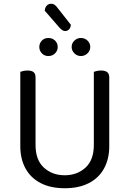

<svg xmlns="http://www.w3.org/2000/svg" viewBox="-20 -988 689 1021"><path d="M324 13Q249 13 196 -14.5Q143 -42 115.5 -92.5Q88 -143 88 -210V-292H169V-217Q169 -137 213.5 -96.5Q258 -56 324 -56Q390 -56 434.5 -96.5Q479 -137 479 -217V-292H561V-210Q561 -143 533.5 -92.5Q506 -42 453 -14.5Q400 13 324 13ZM169 -251H88V-606Q93 -608 103.5 -610.5Q114 -613 126 -613Q148 -613 158.5 -604.5Q169 -596 169 -576ZM561 -251H479V-606Q484 -608 494.5 -610.5Q505 -613 517 -613Q539 -613 550 -604.5Q561 -596 561 -576ZM287 -738Q287 -719 273 -704.5Q259 -690 237 -690Q216 -690 202.5 -704.5Q189 -719 189 -738Q189 -758 202.5 -772Q216 -786 237 -786Q259 -786 273 -772Q287 -758 287 -738ZM460 -738Q460 -719 445.5 -704.5Q431 -690 410 -690Q390 -690 375.5 -704.5Q361 -719 361 -738Q361 -758 375.5 -772Q390 -786 410 -786Q431 -786 445.5 -772Q460 -758 460 -738ZM298 -839 218 -931Q219 -948 228.5 -958Q238 -968 251 -968Q263 -968 271 -962Q279 -956 287 -945L357 -856Q355 -839 346.5 -831Q338 -823 327 -823Q319 -823 312.5 -827Q306 -831 298 -839Z"/></svg>

Font: Baloo Bhaijaan 2
Style: Regular
Weight: 400
Designer: Sanskriti Dholi, Noopur Datye and Ek Type
Foundry: Ek Type
Version: Version 1.701